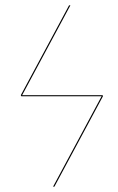

<svg xmlns="http://www.w3.org/2000/svg" viewBox="-20 -700 441 720"><path d="M366 -339 184 0H179L361 -339H60L58 -343L239 -680H244L63 -343H365Z"/></svg>

Font: Fira Sans Condensed Four
Style: Italic
Weight: 100
Width: 3
Italic angle: -8°
Designer: bBox Type GmbH & Carrois Corporate GbR & Edenspiekermann AG
Foundry: bBox Type GmbH & Carrois Corporate GbR & Edenspiekermann AG
Version: Version 4.301